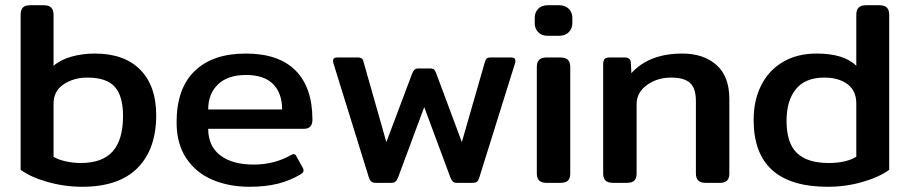

<svg xmlns="http://www.w3.org/2000/svg" viewBox="-20 -700 3483 735"><path d="M59 -50V-643Q59 -662 67.5 -671Q76 -680 96 -680H147Q167 -680 176 -671Q185 -662 185 -643V-448Q211 -471 253 -483Q295 -495 343 -495Q456 -495 517 -433Q578 -371 578 -259Q578 -129 506.5 -57Q435 15 295 15Q227 15 162 -3.5Q97 -22 59 -50ZM451 -256Q451 -332 419.5 -367.5Q388 -403 314 -403Q263 -403 224 -377.5Q185 -352 185 -303V-100Q202 -89 231 -82.5Q260 -76 289 -76Q372 -76 411.5 -120.5Q451 -165 451 -256Z M656 -232Q656 -361 725 -428Q794 -495 921 -495Q1047 -495 1111.5 -430Q1176 -365 1176 -242Q1176 -207 1144 -207H777Q777 -141 823 -105.5Q869 -70 951 -70Q1030 -70 1093 -106Q1100 -110 1104 -110Q1111 -110 1115 -101L1139 -58Q1142 -52 1142 -47Q1142 -40 1133 -34Q1092 -9 1044.5 3Q997 15 935 15Q857 15 794 -11.5Q731 -38 693.5 -93.5Q656 -149 656 -232ZM1060 -281Q1060 -343 1025.5 -378Q991 -413 922 -413Q852 -413 814.5 -377Q777 -341 777 -281Z M1392 -21 1256 -459Q1255 -462 1255 -467Q1255 -480 1271 -480H1348Q1360 -480 1365 -476Q1370 -472 1372 -462L1459 -156L1558 -419Q1562 -429 1567 -433.5Q1572 -438 1583 -438H1626Q1637 -438 1641.5 -434Q1646 -430 1650 -419L1748 -156L1836 -462Q1839 -472 1843 -476Q1847 -480 1860 -480H1937Q1953 -480 1953 -467Q1953 -462 1952 -459L1815 -21Q1811 -8 1805.5 -4Q1800 0 1788 0H1730Q1719 0 1714 -4.5Q1709 -9 1704 -21L1604 -290L1504 -21Q1499 -9 1493.5 -4.5Q1488 0 1477 0H1420Q1408 0 1402 -4.5Q1396 -9 1392 -21Z M2027 -611V-632Q2027 -652 2040 -666Q2053 -680 2077 -680H2120Q2144 -680 2157.5 -666Q2171 -652 2171 -632V-611Q2171 -591 2157.5 -577Q2144 -563 2120 -563H2077Q2053 -563 2040 -577Q2027 -591 2027 -611ZM2035 -36V-443Q2035 -462 2044 -471Q2053 -480 2073 -480H2125Q2145 -480 2154 -471Q2163 -462 2163 -443V-36Q2163 -18 2154.5 -9Q2146 0 2125 0H2073Q2053 0 2044 -9Q2035 -18 2035 -36Z M2289 -36V-453Q2289 -468 2294 -474Q2299 -480 2315 -480H2372Q2394 -480 2395 -460L2397 -420Q2465 -495 2592 -495Q2673 -495 2722.5 -451.5Q2772 -408 2772 -321V-36Q2772 -18 2763.5 -9Q2755 0 2735 0H2682Q2662 0 2653 -9Q2644 -18 2644 -36V-313Q2644 -362 2621.5 -382.5Q2599 -403 2549 -403Q2496 -403 2456.5 -374.5Q2417 -346 2417 -301V-36Q2417 -18 2408.5 -9Q2400 0 2379 0H2327Q2307 0 2298 -9Q2289 -18 2289 -36Z M2865 -241Q2865 -316 2894 -373.5Q2923 -431 2977.5 -463Q3032 -495 3106 -495Q3211 -495 3258 -448V-643Q3258 -662 3267 -671Q3276 -680 3296 -680H3346Q3366 -680 3375 -671Q3384 -662 3384 -643V-50Q3346 -22 3282 -3.5Q3218 15 3149 15Q2865 15 2865 -241ZM3258 -100V-304Q3258 -353 3224 -378Q3190 -403 3136 -403Q3063 -403 3027 -359Q2991 -315 2991 -238Q2991 -152 3031 -114Q3071 -76 3152 -76Q3219 -76 3258 -100Z"/></svg>

Font: Mitr
Style: Regular
Weight: 400
Designer: Thanarat Vachiruckul
Foundry: Cadson Demak
Version: Version 1.003